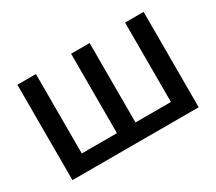

<svg xmlns="http://www.w3.org/2000/svg" viewBox="-128 -967 1383 1229"><g transform="rotate(-30 563.5 -352.5)"><path d="M97 0V-705H234V-118H494V-705H631V-118H893V-705H1030V0Z"/></g></svg>

Font: Nunito Sans 7pt
Style: Bold
Weight: 700
Designer: Vernon Adams
Foundry: Vernon Adams
Version: Version 3.101;gftools[0.9.27]